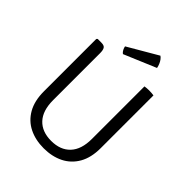

<svg xmlns="http://www.w3.org/2000/svg" viewBox="-247 -1015 1160 1160"><g transform="rotate(45 333.0 -435.0)"><path d="M576 -233Q576 -151.5 544.8 -97Q513.5 -42.5 458.5 -15.2Q403.5 12 332.5 12Q262 12 207.2 -15.2Q152.5 -42.5 121.5 -97Q90.5 -151.5 90.5 -233V-680L96.5 -686H127.5Q152.5 -686 160 -673.5Q167.5 -661 167.5 -636.5V-234Q167.5 -144.5 211 -98Q254.5 -51.5 333 -51.5Q411.5 -51.5 455.2 -98Q499 -144.5 499 -234V-683Q506.5 -684.5 516.5 -685.2Q526.5 -686 536.5 -686Q547 -686 557.2 -685.2Q567.5 -684.5 576 -683ZM436 -882.5Q445 -876.5 452.8 -866Q460.5 -855.5 466 -842.2Q471.5 -829 474 -815.5L269 -729Q259 -736 252.8 -748.2Q246.5 -760.5 245 -771Z"/></g></svg>

Font: Signika
Style: Regular
Weight: 300
Designer: Anna Giedry
Foundry: Anna Giedry
Version: Version 2.000